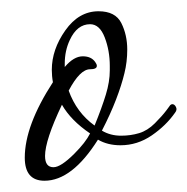

<svg xmlns="http://www.w3.org/2000/svg" viewBox="-20 -309 333 341"><path d="M59 12Q24 12 24 -29Q24 -86 74 -163Q73 -168 72.5 -174Q72 -180 72 -185Q72 -221 96 -255Q120 -289 155 -289Q185 -289 195.5 -268Q206 -247 206 -221Q206 -199 201 -179Q196 -158 186 -132Q176 -106 161 -77Q176 -68 195 -68Q212 -68 227 -72.5Q242 -77 255 -90Q268 -103 275.5 -113Q283 -123 282 -122Q284 -124 286 -124Q290 -124 292.5 -119Q295 -114 291 -109Q275 -86 249.5 -68.5Q224 -51 194 -51Q171 -51 154 -61Q108 12 59 12ZM148 -86Q161 -118 168 -141Q175 -164 175 -184V-192Q175 -219 166 -242.5Q157 -266 140 -266Q117 -266 104 -238Q95 -219 95 -196V-190Q111 -209 127 -209Q142 -209 149 -199Q152 -195 152 -192Q152 -186 140 -186Q122 -186 102 -148Q116 -109 148 -86ZM75 -12Q88 -12 112 -36Q122 -46 129 -55Q136 -64 140 -72Q106 -95 90 -123Q60 -60 60 -32Q60 -12 75 -12Z"/></svg>

Font: Corinthia
Style: Regular
Weight: 400
Designer: Robert E. Leuschke
Foundry: Robert E. Leuschke
Version: Version 1.013; ttfautohint (v1.8.3)